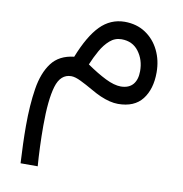

<svg xmlns="http://www.w3.org/2000/svg" viewBox="-75 -395 750 786"><g transform="rotate(10 300.5 -2.5)"><path d="M61.5 319.8Q59.1 278.8 57.9 240.2Q56.6 201.7 56.6 165Q56.6 78.1 67.4 10Q78.1 -58.1 109.4 -99.6Q140.6 -141.1 202.1 -147.9Q237.8 -238.3 280 -281.2Q322.3 -324.2 380.9 -324.7Q431.2 -324.7 468 -300.3Q504.9 -275.9 525.1 -234.6Q545.4 -193.4 545.4 -142.6Q545.4 -73.7 512.5 -31.2Q479.5 11.2 411.6 11.2Q378.9 11.2 337.4 -6.8Q319.3 -14.6 294.4 -29.1Q269.5 -43.5 245.1 -55.4Q220.7 -67.4 204.6 -67.4Q159.7 -67.4 143.1 -11.7Q126.5 43.9 126.5 151.4Q126.5 196.8 128.2 239.7Q129.9 282.7 132.8 319.8ZM266.6 -127.4Q310.1 -97.2 346.7 -79.1Q383.3 -61 411.1 -61Q444.3 -61.5 461.2 -81.3Q478 -101.1 478 -136.7Q478 -183.6 452.4 -217.8Q426.8 -252 380.9 -252Q353.5 -252 332.5 -233.6Q311.5 -215.3 295.4 -186.8Q279.3 -158.2 266.6 -127.4Z"/></g></svg>

Font: Vazir Light FD-UI
Style: Light-FD-UI
Weight: 300
Designer: Saber Rastikerdar
Foundry: Saber Rastikerdar
Version: Version 30.1.0